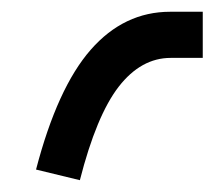

<svg xmlns="http://www.w3.org/2000/svg" viewBox="-20 -98 363 325"><path d="M323.2 0H269Q218.8 0 180.9 48.8Q143.1 97.7 115.2 207L41 189Q77.1 50.8 133.5 -13.7Q189.9 -78.1 268.1 -78.1H323.2Z"/></svg>

Font: Noto Kufi Arabic
Style: Regular
Weight: 400
Designer: Monotype Design team
Foundry: Monotype Imaging Inc.
Version: Version 1.02